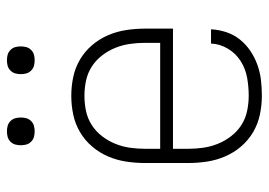

<svg xmlns="http://www.w3.org/2000/svg" viewBox="-128 -620 757 540"><g transform="rotate(-90 250.0 -350.5)"><path d="M250 8Q224 8 197.5 2.5Q171 -3 148 -16.5Q125 -30 107.5 -50.5Q90 -71 79.5 -95.5Q69 -120 65 -146.5Q61 -173 61 -200V-320Q61 -347 65 -373.5Q69 -400 79.5 -424.5Q90 -449 107.5 -469.5Q125 -490 148 -503.5Q171 -517 197 -522.5Q223 -528 250 -528Q277 -528 303 -522.5Q329 -517 352 -503.5Q375 -490 392.5 -469.5Q410 -449 420.5 -424.5Q431 -400 435 -373.5Q439 -347 439 -320V-242H101V-200Q101 -178 104 -157Q107 -136 115 -116Q123 -96 136.5 -78.5Q150 -61 168 -49.5Q186 -38 207.5 -33.5Q229 -29 250 -29Q276 -29 301 -33.5Q326 -38 347.5 -51.5Q369 -65 382.5 -87.5Q396 -110 397 -135H437Q436 -113 429 -92Q422 -71 408.5 -54Q395 -37 376.5 -24.5Q358 -12 337 -4.5Q316 3 294 5.5Q272 8 250 8ZM101 -278H399V-320Q399 -342 396 -363Q393 -384 385 -404Q377 -424 363.5 -441.5Q350 -459 332 -470.5Q314 -482 293 -486.5Q272 -491 250 -491Q228 -491 207 -486.5Q186 -482 168 -470.5Q150 -459 136.5 -441.5Q123 -424 115 -404Q107 -384 104 -363Q101 -342 101 -320ZM350 -631Q342 -631 334.5 -633Q327 -635 321 -641Q315 -647 313 -654.5Q311 -662 311 -670Q311 -678 313 -685.5Q315 -693 321 -699Q327 -705 334.5 -707Q342 -709 350 -709Q358 -709 365.5 -707Q373 -705 379 -699Q385 -693 387 -685.5Q389 -678 389 -670Q389 -662 387 -654.5Q385 -647 379 -641Q373 -635 365.5 -633Q358 -631 350 -631ZM150 -631Q142 -631 134.5 -633Q127 -635 121 -641Q115 -647 113 -654.5Q111 -662 111 -670Q111 -678 113 -685.5Q115 -693 121 -699Q127 -705 134.5 -707Q142 -709 150 -709Q158 -709 165.5 -707Q173 -705 179 -699Q185 -693 187 -685.5Q189 -678 189 -670Q189 -662 187 -654.5Q185 -647 179 -641Q173 -635 165.5 -633Q158 -631 150 -631Z"/></g></svg>

Font: Iosevka Term Curly Extralight
Style: Regular
Weight: 200
Designer: Belleve Invis
Foundry: Belleve Invis
Version: Version 32.3.0